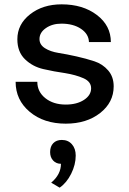

<svg xmlns="http://www.w3.org/2000/svg" viewBox="-20 -549 595 885"><path d="M283 21Q182 21 117 -33.5Q52 -88 52 -172H152Q152 -126 189 -96.5Q226 -67 283 -67Q334 -67 367 -88.5Q400 -110 400 -142Q400 -173 364.5 -188.5Q329 -204 280 -212Q230 -219 180 -230.5Q130 -242 95 -276Q60 -310 60 -368Q60 -437 118.5 -483Q177 -529 264 -529Q362 -529 426.5 -480Q491 -431 491 -355H390Q389 -392 353.5 -416Q318 -440 263 -440Q221 -440 191.5 -419.5Q162 -399 162 -369Q162 -343 187 -327Q212 -311 250 -305Q288 -299 332.5 -289Q377 -279 415 -266.5Q453 -254 478.5 -224.5Q504 -195 504 -151Q504 -77 441.5 -28Q379 21 283 21ZM261 206Q239 206 225 191Q211 176 211 152Q211 126 225.5 111Q240 96 265 96Q294 96 311.5 116Q329 136 329 168Q329 210 308 252Q287 294 255 316L216 293Q261 255 261 206Z"/></svg>

Font: Metropolitano Medium
Style: Regular
Weight: 500
Designer: Fonts by Alex Slobzheninov & Chris M. Simpson / Changes by Cristiano Sobral
Foundry: Fonts by Alex Slobzheninov & Chris M. Simpson / Changes by Cristiano Sobral
Version: Version 1.00;August 30, 2020;FontCreator 13.0.0.2681 64-bit